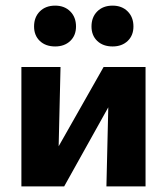

<svg xmlns="http://www.w3.org/2000/svg" viewBox="-20 -662 593 682"><path d="M358 0 368 -424H497V0ZM56 0V-424H195L185 0ZM145 0V-66L348 -424H406V-355L208 0ZM176 -497Q142 -497 121.5 -516.5Q101 -536 101 -568Q101 -601 121.5 -621.5Q142 -642 176 -642Q209 -642 229.5 -621.5Q250 -601 250 -568Q250 -536 229.5 -516.5Q209 -497 176 -497ZM380 -497Q346 -497 325.5 -516.5Q305 -536 305 -568Q305 -601 325.5 -621.5Q346 -642 380 -642Q413 -642 433.5 -621.5Q454 -601 454 -568Q454 -536 433.5 -516.5Q413 -497 380 -497Z"/></svg>

Font: Ysabeau Infant ExtraBold
Style: Regular
Weight: 800
Designer: Christian Thalmann (Catharsis Fonts)
Version: Version 2.001;gftools[0.9.30]; featfreeze: ss01,ss02,lnum